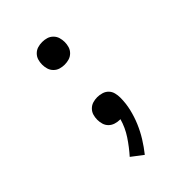

<svg xmlns="http://www.w3.org/2000/svg" viewBox="-218 -624 936 936"><g transform="rotate(-45 250.0 -156.5)"><path d="M250 -372Q234 -372 219 -376.5Q204 -381 192.5 -392.5Q181 -404 176.5 -419Q172 -434 172 -450Q172 -466 176.5 -481Q181 -496 192.5 -507.5Q204 -519 219 -523.5Q234 -528 250 -528Q266 -528 281 -523.5Q296 -519 307.5 -507.5Q319 -496 323.5 -481Q328 -466 328 -450Q328 -434 323.5 -419Q319 -404 307.5 -392.5Q296 -381 281 -376.5Q266 -372 250 -372ZM215 215 156 170Q188 134 214.5 94Q241 54 254 8Q253 8 251.5 8Q250 8 249 8Q234 8 218.5 3Q203 -2 192 -13Q181 -24 176.5 -39Q172 -54 172 -70Q172 -86 176.5 -101Q181 -116 192.5 -127.5Q204 -139 219 -143.5Q234 -148 250 -148Q266 -148 282 -143Q298 -138 309 -126.5Q320 -115 324 -99Q328 -83 328 -67Q328 -28 319 10Q310 48 295 83.5Q280 119 259.5 152Q239 185 215 215Z"/></g></svg>

Font: Iosevka Slab
Style: Regular
Weight: 400
Monospace: yes
Designer: Belleve Invis
Foundry: Belleve Invis
Version: Version 11.2.4; ttfautohint (v1.8.3)